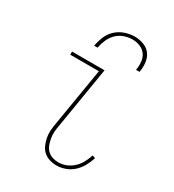

<svg xmlns="http://www.w3.org/2000/svg" viewBox="-181 -842 862 952"><g transform="rotate(30 250.0 -366.0)"><path d="M291 8Q270 8 250.5 2Q231 -4 216.5 -17Q202 -30 194 -48.5Q186 -67 182 -87Q178 -107 179.5 -128Q181 -149 185 -171L240 -502H76V-520H262L204 -168Q200 -149 199 -131Q198 -113 201 -95.5Q204 -78 210 -61.5Q216 -45 228 -33Q240 -21 256.5 -15.5Q273 -10 291 -10Q314 -10 336 -19Q358 -28 375.5 -44.5Q393 -61 404 -82Q415 -103 422 -125L439 -119Q431 -94 418.5 -71Q406 -48 386.5 -29.5Q367 -11 341.5 -1.5Q316 8 291 8ZM156 -600Q161 -627 172 -654Q183 -681 204.5 -701Q226 -721 254 -730.5Q282 -740 309 -740Q336 -740 361 -730.5Q386 -721 400.5 -701Q415 -681 418 -654Q421 -627 416 -600H396Q400 -623 398 -646.5Q396 -670 383.5 -687.5Q371 -705 350 -713.5Q329 -722 306 -722Q283 -722 259 -713.5Q235 -705 217.5 -687.5Q200 -670 190 -646.5Q180 -623 176 -600Z"/></g></svg>

Font: Iosevka Curly Slab Thin
Style: Italic
Weight: 100
Italic angle: -9°
Monospace: yes
Designer: Belleve Invis
Foundry: Belleve Invis
Version: Version 22.1.2; ttfautohint (v1.8.4)